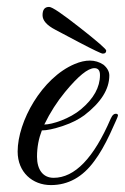

<svg xmlns="http://www.w3.org/2000/svg" viewBox="-20 -531 361 555"><path d="M101 -154C115 -154 135 -158 162 -167C189 -176 209 -187 224 -198C272 -235 296 -273 296 -313C296 -324 290 -335 279 -344C255 -360 227 -359 196 -346C101 -306 31 -180 31 -93C31 -33 74 4 127 4C177 4 219 -19 253 -66C268 -86 283 -112 298 -144C313 -177 321 -194 321 -197C321 -200 320 -201 317 -202C310 -203 305 -199 300 -188C251 -74 196 -17 135 -17C104 -17 87 -41 87 -78C87 -106 92 -131 101 -154ZM269 -314C269 -279 251 -246 214 -215C182 -188 131 -171 108 -171C125 -206 145 -237 168 -265C206 -311 234 -334 253 -334C264 -334 269 -327 269 -314ZM287 -385C287 -389 262 -411 211 -451C160 -491 131 -511 122 -511C109 -511 103 -503 103 -487C103 -472 115 -458 140 -445L208 -409C250 -387 273 -376 277 -376C284 -376 287 -379 287 -385Z"/></svg>

Font: VL Great Vibes
Style: Regular
Weight: 400
Designer: Robert E. Leuschke
Foundry: Robert E. Leuschke
Version: Version 1.001